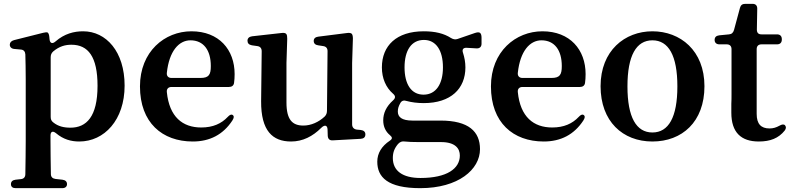

<svg xmlns="http://www.w3.org/2000/svg" viewBox="-20 -714 4119 1000"><path d="M37 245C37 259 46 266 62 266H304C320 266 329 258 329 245C329 232 321 224 305 222L269 218C254 216 245 208 245 192C244 131 243 68 243 18V-8C243 -29 255 -34 272 -20C310 12 350 23 393 23C523 23 629 -89 629 -268C629 -445 533 -551 413 -551C366 -551 316 -539 269 -498C253 -484 240 -488 238 -510L237 -521C236 -533 233 -540 229 -544C225 -547 216 -546 204 -543L53 -505C39 -501 31 -493 31 -481C31 -469 40 -460 55 -459L88 -456C103 -455 111 -446 112 -431C113 -393 114 -353 114 -301V19C114 70 113 133 112 193C112 209 103 218 88 219L61 222C45 224 37 232 37 245ZM244 -106V-415C244 -427 247 -437 257 -446C289 -473 320 -481 352 -481C439 -481 488 -419 488 -267C488 -106 430 -49 347 -49C312 -49 283 -56 258 -76C247 -84 244 -93 244 -106Z M984 23C1073 23 1142 -13 1190 -86C1199 -100 1200 -109 1192 -115C1185 -120 1176 -116 1166 -105C1133 -70 1089 -50 1028 -50C931 -50 862 -105 849 -234C847 -251 857 -261 873 -261H1172C1187 -261 1197 -268 1199 -282C1201 -296 1202 -311 1202 -328C1202 -455 1121 -551 977 -551C838 -551 709 -446 709 -264C709 -75 825 23 984 23ZM849 -335C861 -447 911 -504 972 -504C1040 -504 1078 -453 1078 -370C1078 -325 1068 -308 1024 -308H873C857 -308 847 -318 849 -335Z M1496 23C1557 23 1609 -4 1653 -48C1670 -65 1685 -63 1686 -40L1687 -7C1688 10 1697 18 1713 17L1859 9C1875 8 1883 0 1883 -14C1883 -28 1874 -35 1859 -37L1838 -39C1823 -41 1814 -51 1814 -66V-386L1818 -513C1818 -526 1816 -532 1813 -537C1809 -542 1800 -544 1787 -542L1637 -523C1622 -521 1614 -513 1614 -501C1614 -488 1622 -480 1637 -478L1663 -474C1678 -472 1686 -463 1686 -448L1683 -138C1683 -126 1680 -116 1671 -107C1640 -78 1600 -60 1560 -60C1503 -60 1472 -90 1472 -180V-386L1476 -512C1476 -524 1475 -532 1471 -537C1467 -542 1459 -544 1445 -542L1293 -525C1278 -523 1269 -515 1269 -502C1269 -489 1276 -481 1292 -478L1320 -474C1335 -472 1343 -463 1343 -447L1340 -187C1339 -32 1400 23 1496 23Z M2169 266C2367 266 2480 169 2480 63C2480 -29 2421 -86 2274 -86H2128C2072 -86 2052 -105 2052 -133C2052 -149 2056 -161 2065 -177C2072 -190 2084 -193 2098 -188C2124 -181 2154 -177 2187 -177C2328 -177 2404 -252 2404 -363C2404 -390 2399 -415 2392 -437C2385 -456 2392 -466 2411 -465L2462 -462C2478 -461 2488 -470 2488 -486V-518C2488 -531 2485 -539 2480 -543C2474 -547 2465 -546 2453 -542L2363 -511C2351 -507 2341 -509 2329 -516C2292 -540 2246 -551 2187 -551C2045 -551 1969 -476 1969 -363C1969 -306 1990 -258 2027 -226C2040 -215 2041 -204 2028 -192C1991 -159 1976 -124 1976 -87C1976 -54 1989 -28 2011 -10C2024 1 2025 9 2010 19C1968 47 1945 84 1945 128C1945 208 1998 266 2169 266ZM2026 109C2026 80 2034 59 2053 36C2064 24 2075 21 2088 23C2107 25 2128 26 2161 26H2277C2353 26 2375 61 2375 96C2375 164 2308 213 2170 213C2077 213 2026 176 2026 109ZM2087 -363C2087 -452 2123 -506 2188 -506C2250 -506 2287 -453 2287 -363C2287 -277 2251 -221 2186 -221C2121 -221 2087 -277 2087 -363Z M2812 23C2901 23 2970 -13 3018 -86C3027 -100 3028 -109 3020 -115C3013 -120 3004 -116 2994 -105C2961 -70 2917 -50 2856 -50C2759 -50 2690 -105 2677 -234C2675 -251 2685 -261 2701 -261H3000C3015 -261 3025 -268 3027 -282C3029 -296 3030 -311 3030 -328C3030 -455 2949 -551 2805 -551C2666 -551 2537 -446 2537 -264C2537 -75 2653 23 2812 23ZM2677 -335C2689 -447 2739 -504 2800 -504C2868 -504 2906 -453 2906 -370C2906 -325 2896 -308 2852 -308H2701C2685 -308 2675 -318 2677 -335Z M3378 23C3532 23 3649 -79 3649 -265C3649 -451 3523 -551 3378 -551C3234 -551 3108 -450 3108 -265C3108 -82 3223 23 3378 23ZM3248 -264C3248 -425 3294 -504 3378 -504C3462 -504 3508 -425 3508 -264C3508 -103 3462 -24 3378 -24C3294 -24 3248 -103 3248 -264Z M3932 23C3992 23 4035 6 4067 -34C4075 -45 4075 -53 4069 -61C4063 -68 4053 -67 4039 -59C4023 -50 4007 -45 3988 -45C3944 -45 3921 -68 3921 -121V-458C3921 -474 3930 -483 3946 -483H4027C4043 -483 4052 -492 4052 -508V-510C4052 -526 4043 -535 4027 -535H3946C3930 -535 3922 -543 3922 -560L3924 -669C3924 -686 3915 -694 3899 -694H3862C3847 -694 3838 -688 3834 -673L3803 -558C3799 -544 3791 -536 3777 -535L3726 -530C3710 -528 3702 -520 3702 -506C3702 -492 3711 -483 3727 -483H3765C3781 -483 3790 -474 3790 -458V-225C3790 -205 3790 -189 3789 -173V-127C3789 -24 3840 23 3932 23Z"/></svg>

Font: 寒蝉锦书宋Pro Soft
Style: Regular
Weight: 700
Designer: 寒蝉锦书宋{Warren} 思源宋体{Ryoko NISHIZUKA 西塚涼子 (kana & ideographs); Frank Grießhammer (Latin, Greek & Cyrillic); Wenlong ZHANG 
Foundry: Adobe & ChillType
Version: Version 2.000;Glyphs 3.1.1 (3135)